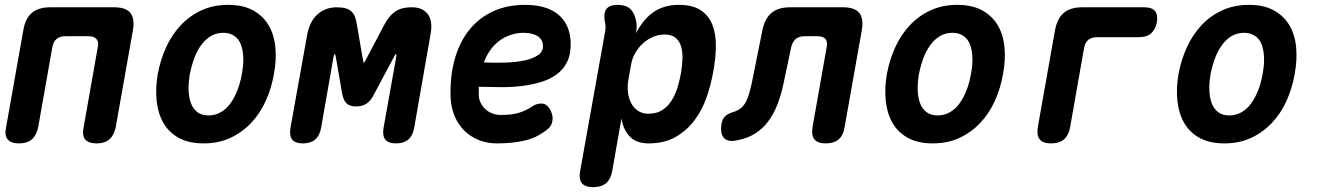

<svg xmlns="http://www.w3.org/2000/svg" viewBox="-20 -580 5440 790"><path d="M58 10Q25 10 11.5 -6.5Q-2 -23 5 -56L76 -456Q84 -504 111 -527Q138 -550 186 -550H450Q498 -550 516.5 -527Q535 -504 527 -456L456 -56Q449 -23 430 -6.5Q411 10 378 10Q344 10 330.5 -6.5Q317 -23 324 -56L382 -384Q387 -408 377 -419.5Q367 -431 343 -431H250Q226 -431 212.5 -419.5Q199 -408 195 -384L137 -56Q130 -23 111 -6.5Q92 10 58 10Z M818 10Q757 10 716 -12.5Q675 -35 652.5 -74Q630 -113 624.5 -165Q619 -217 629 -275Q640 -334 663.5 -385.5Q687 -437 723.5 -476Q760 -515 809 -537.5Q858 -560 919 -560Q980 -560 1021 -537.5Q1062 -515 1085 -476.5Q1108 -438 1113 -386Q1118 -334 1107 -275Q1097 -217 1073.5 -165Q1050 -113 1013 -74Q976 -35 927.5 -12.5Q879 10 818 10ZM838 -105Q865 -105 888 -118Q911 -131 928 -154.5Q945 -178 957 -209Q969 -240 975 -275Q982 -311 981 -342Q980 -373 971.5 -396Q963 -419 944.5 -432Q926 -445 899 -445Q871 -445 848.5 -432Q826 -419 808.5 -395.5Q791 -372 779.5 -341Q768 -310 761 -275Q755 -240 756 -209Q757 -178 766 -154.5Q775 -131 793 -118Q811 -105 838 -105Z M1684 -53Q1678 -21 1659.5 -5.5Q1641 10 1609.5 10Q1578 10 1565.5 -5.5Q1553 -21 1558 -53L1610 -344Q1612 -357 1610 -358Q1607 -358 1600 -344L1520 -194Q1508 -168 1490 -155Q1472 -142 1445 -142Q1418 -142 1405.5 -155Q1393 -168 1388 -194L1362 -344Q1360 -357 1357.5 -357.5Q1355 -358 1352 -344L1301 -53Q1295 -21 1276.5 -5.5Q1258 10 1226.5 10Q1195 10 1182.5 -5.5Q1170 -21 1175 -53L1243 -432Q1253 -491 1286 -520.5Q1319 -550 1365 -550Q1388 -550 1403 -545.5Q1418 -541 1427.5 -531.5Q1437 -522 1441.5 -508.5Q1446 -495 1449 -476L1471 -347Q1476 -321 1477 -321Q1477 -321 1477 -321Q1479 -321 1492 -347L1560 -476Q1579 -513 1604.5 -531.5Q1630 -550 1675 -550Q1719 -550 1740.5 -521.5Q1762 -493 1751 -436Z M2240 -135Q2256 -110 2253.5 -86.5Q2251 -63 2235 -50Q2190 -13 2139 -1.5Q2088 10 2024 10Q1984 10 1949.5 -4Q1915 -18 1890 -43Q1865 -68 1850.5 -102.5Q1836 -137 1834 -179Q1831 -266 1851 -336.5Q1871 -407 1910.5 -456.5Q1950 -506 2008 -533Q2066 -560 2140 -560Q2228 -560 2276 -521Q2324 -482 2328 -409Q2330 -361 2315 -328.5Q2300 -296 2272 -275Q2244 -254 2206 -242.5Q2168 -231 2125.5 -226Q2083 -221 2037.5 -221.5Q1992 -222 1950 -223V-191Q1950 -172 1958 -156.5Q1966 -141 1978 -130Q1990 -119 2006.5 -113Q2023 -107 2041 -107Q2064 -107 2081 -109Q2098 -111 2113.5 -115.5Q2129 -120 2143.5 -127Q2158 -134 2173 -144Q2189 -154 2208 -154Q2227 -154 2240 -135ZM1971 -323Q2016 -321 2060.5 -322.5Q2105 -324 2139.5 -331.5Q2174 -339 2195 -354Q2216 -369 2214 -395Q2213 -407 2207 -416.5Q2201 -426 2191 -432Q2181 -438 2166.5 -441.5Q2152 -445 2135 -445Q2108 -445 2083 -437Q2058 -429 2036.5 -413.5Q2015 -398 1998.5 -375.5Q1982 -353 1971 -323Z M2597 -443Q2609 -467 2625.5 -488.5Q2642 -510 2663 -526Q2684 -542 2711.5 -551Q2739 -560 2773 -560Q2830 -560 2863 -538Q2896 -516 2911 -478.5Q2926 -441 2925.5 -390Q2925 -339 2914 -281Q2905 -231 2887 -179Q2869 -127 2837.5 -85Q2806 -43 2760 -16.5Q2714 10 2649 10Q2599 10 2572 -17.5Q2545 -45 2537 -92L2499 124Q2493 157 2474 173.5Q2455 190 2421 190Q2387 190 2374 173.5Q2361 157 2367 124L2470 -451Q2472 -462 2471.5 -473Q2471 -484 2468 -495Q2463 -528 2476 -544Q2489 -560 2522 -560Q2555 -560 2573 -543.5Q2591 -527 2597 -495Q2600 -485 2599.5 -469Q2599 -453 2597 -443ZM2715 -438Q2691 -438 2668 -428.5Q2645 -419 2626 -402Q2607 -385 2593.5 -361.5Q2580 -338 2576 -310L2565 -249Q2561 -223 2564 -198.5Q2567 -174 2577.5 -154.5Q2588 -135 2606 -123.5Q2624 -112 2648 -112Q2682 -112 2705 -127Q2728 -142 2743.5 -166.5Q2759 -191 2768 -221Q2777 -251 2782 -280Q2787 -309 2788 -337.5Q2789 -366 2782.5 -388.5Q2776 -411 2759.5 -424.5Q2743 -438 2715 -438Z M3117 -456Q3127 -504 3154.5 -527Q3182 -550 3230 -550H3449Q3497 -550 3515.5 -527Q3534 -504 3526 -456L3455 -56Q3450 -23 3430.5 -6.5Q3411 10 3378 10Q3344 10 3331 -6.5Q3318 -23 3323 -56L3381 -384Q3386 -408 3376.5 -419.5Q3367 -431 3343 -431H3291Q3267 -431 3253.5 -419Q3240 -407 3235 -384L3204 -237Q3194 -189 3178.5 -149.5Q3163 -110 3140.5 -80Q3118 -50 3087 -30.5Q3056 -11 3014 -3Q2975 6 2958.5 -12.5Q2942 -31 2949 -72Q2953 -92 2964.5 -102.5Q2976 -113 3000 -120Q3018 -126 3030 -136.5Q3042 -147 3050 -162.5Q3058 -178 3063 -197Q3068 -216 3073 -237Z M3818 10Q3757 10 3716 -12.5Q3675 -35 3652.5 -74Q3630 -113 3624.5 -165Q3619 -217 3629 -275Q3640 -334 3663.5 -385.5Q3687 -437 3723.5 -476Q3760 -515 3809 -537.5Q3858 -560 3919 -560Q3980 -560 4021 -537.5Q4062 -515 4085 -476.5Q4108 -438 4113 -386Q4118 -334 4107 -275Q4097 -217 4073.5 -165Q4050 -113 4013 -74Q3976 -35 3927.5 -12.5Q3879 10 3818 10ZM3838 -105Q3865 -105 3888 -118Q3911 -131 3928 -154.5Q3945 -178 3957 -209Q3969 -240 3975 -275Q3982 -311 3981 -342Q3980 -373 3971.5 -396Q3963 -419 3944.5 -432Q3926 -445 3899 -445Q3871 -445 3848.5 -432Q3826 -419 3808.5 -395.5Q3791 -372 3779.5 -341Q3768 -310 3761 -275Q3755 -240 3756 -209Q3757 -178 3766 -154.5Q3775 -131 3793 -118Q3811 -105 3838 -105Z M4305 10Q4271 10 4258 -6.5Q4245 -23 4250 -56L4321 -456Q4330 -504 4357 -527Q4384 -550 4432 -550H4689Q4720 -550 4732.5 -534.5Q4745 -519 4740 -489Q4734 -458 4716 -442.5Q4698 -427 4667 -427H4495Q4472 -427 4458 -416Q4444 -405 4440 -380L4383 -56Q4377 -23 4358 -6.5Q4339 10 4305 10Z M5018 10Q4957 10 4916 -12.5Q4875 -35 4852.5 -74Q4830 -113 4824.5 -165Q4819 -217 4829 -275Q4840 -334 4863.5 -385.5Q4887 -437 4923.5 -476Q4960 -515 5009 -537.5Q5058 -560 5119 -560Q5180 -560 5221 -537.5Q5262 -515 5285 -476.5Q5308 -438 5313 -386Q5318 -334 5307 -275Q5297 -217 5273.5 -165Q5250 -113 5213 -74Q5176 -35 5127.5 -12.5Q5079 10 5018 10ZM5038 -105Q5065 -105 5088 -118Q5111 -131 5128 -154.5Q5145 -178 5157 -209Q5169 -240 5175 -275Q5182 -311 5181 -342Q5180 -373 5171.5 -396Q5163 -419 5144.5 -432Q5126 -445 5099 -445Q5071 -445 5048.5 -432Q5026 -419 5008.5 -395.5Q4991 -372 4979.5 -341Q4968 -310 4961 -275Q4955 -240 4956 -209Q4957 -178 4966 -154.5Q4975 -131 4993 -118Q5011 -105 5038 -105Z"/></svg>

Font: Maple Mono
Style: Bold Italic
Weight: 700
Italic angle: -10°
Monospace: yes
Designer: subframe7536
Version: Version 7.000